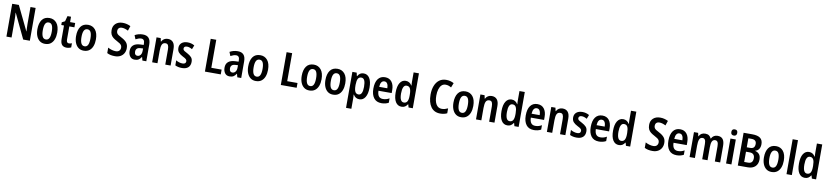

<svg xmlns="http://www.w3.org/2000/svg" viewBox="25 -2318 17714 4116"><g transform="rotate(10 8882.0 -260.0)"><path d="M584 0H439L183 -538H179Q182 -494 184 -450.5Q186 -407 186 -371V0H74V-714H219L475 -184H478Q476 -226 474 -269.5Q472 -313 472 -348V-714H584Z M1132 -272Q1132 -190 1108 -126.5Q1084 -63 1036 -26.5Q988 10 914 10Q845 10 797.5 -26Q750 -62 725 -125.5Q700 -189 700 -272Q700 -402 754 -477.5Q808 -553 917 -553Q1014 -553 1073 -481Q1132 -409 1132 -272ZM818 -272Q818 -182 841.5 -134Q865 -86 916 -86Q967 -86 990 -133.5Q1013 -181 1013 -272Q1013 -363 990 -409.5Q967 -456 916 -456Q865 -456 841.5 -409.5Q818 -363 818 -272Z M1418 -89Q1433 -89 1449.5 -93Q1466 -97 1482 -103V-12Q1461 -2 1436.5 4Q1412 10 1383 10Q1317 10 1282.5 -29Q1248 -68 1248 -156V-449H1189V-508L1255 -542L1287 -660H1364V-543H1475V-449H1364V-163Q1364 -89 1418 -89Z M1974 -272Q1974 -190 1950 -126.5Q1926 -63 1878 -26.5Q1830 10 1756 10Q1687 10 1639.5 -26Q1592 -62 1567 -125.5Q1542 -189 1542 -272Q1542 -402 1596 -477.5Q1650 -553 1759 -553Q1856 -553 1915 -481Q1974 -409 1974 -272ZM1660 -272Q1660 -182 1683.5 -134Q1707 -86 1758 -86Q1809 -86 1832 -133.5Q1855 -181 1855 -272Q1855 -363 1832 -409.5Q1809 -456 1758 -456Q1707 -456 1683.5 -409.5Q1660 -363 1660 -272Z M2658 -203Q2658 -141 2631.5 -93Q2605 -45 2555.5 -17.5Q2506 10 2438 10Q2387 10 2344.5 1.5Q2302 -7 2264 -27V-146Q2304 -124 2349 -111Q2394 -98 2435 -98Q2485 -98 2511 -125Q2537 -152 2537 -192Q2537 -219 2526.5 -239Q2516 -259 2490.5 -277.5Q2465 -296 2420 -319Q2373 -343 2339.5 -369.5Q2306 -396 2288 -434Q2270 -472 2270 -529Q2269 -618 2326.5 -671Q2384 -724 2480 -724Q2529 -724 2572.5 -712.5Q2616 -701 2652 -682L2617 -578Q2582 -596 2547.5 -606.5Q2513 -617 2481 -617Q2437 -617 2414 -593.5Q2391 -570 2391 -534Q2391 -505 2401.5 -485Q2412 -465 2437.5 -447.5Q2463 -430 2509 -407Q2583 -369 2620.5 -323Q2658 -277 2658 -203Z M2949 -553Q3119 -553 3119 -363V0H3034L3014 -74H3011Q2984 -31 2951 -10.5Q2918 10 2866 10Q2798 10 2763 -38Q2728 -86 2728 -157Q2728 -240 2779.5 -284Q2831 -328 2930 -332L3003 -335V-361Q3003 -413 2984.5 -437Q2966 -461 2929 -461Q2901 -461 2871 -451Q2841 -441 2808 -423L2774 -508Q2811 -529 2855 -541Q2899 -553 2949 -553ZM2954 -255Q2897 -253 2871.5 -229Q2846 -205 2846 -161Q2846 -120 2863 -101Q2880 -82 2909 -82Q2950 -82 2976.5 -115Q3003 -148 3003 -208V-258Z M3493 -553Q3567 -553 3607.5 -505Q3648 -457 3648 -360V0H3532V-331Q3532 -391 3515.5 -421.5Q3499 -452 3460 -452Q3405 -452 3383.5 -408Q3362 -364 3362 -268V0H3246V-543H3337L3352 -471H3358Q3378 -511 3413 -532Q3448 -553 3493 -553Z M4078 -155Q4078 -75 4030.5 -32.5Q3983 10 3896 10Q3851 10 3814.5 2Q3778 -6 3747 -21V-131Q3776 -112 3814.5 -100Q3853 -88 3889 -88Q3964 -88 3964 -148Q3964 -173 3945 -191.5Q3926 -210 3869 -238Q3811 -267 3778.5 -304Q3746 -341 3746 -403Q3746 -473 3794 -513Q3842 -553 3923 -553Q3964 -553 4001 -543Q4038 -533 4073 -513L4038 -425Q4011 -441 3982 -451Q3953 -461 3925 -461Q3893 -461 3875.5 -447Q3858 -433 3858 -409Q3858 -391 3866 -379Q3874 -367 3895 -353.5Q3916 -340 3954 -321Q4011 -291 4044.5 -255Q4078 -219 4078 -155Z M4395 0V-714H4516V-104H4740V0Z M5015 -553Q5185 -553 5185 -363V0H5100L5080 -74H5077Q5050 -31 5017 -10.5Q4984 10 4932 10Q4864 10 4829 -38Q4794 -86 4794 -157Q4794 -240 4845.5 -284Q4897 -328 4996 -332L5069 -335V-361Q5069 -413 5050.5 -437Q5032 -461 4995 -461Q4967 -461 4937 -451Q4907 -441 4874 -423L4840 -508Q4877 -529 4921 -541Q4965 -553 5015 -553ZM5020 -255Q4963 -253 4937.5 -229Q4912 -205 4912 -161Q4912 -120 4929 -101Q4946 -82 4975 -82Q5016 -82 5042.5 -115Q5069 -148 5069 -208V-258Z M5721 -272Q5721 -190 5697 -126.5Q5673 -63 5625 -26.5Q5577 10 5503 10Q5434 10 5386.5 -26Q5339 -62 5314 -125.5Q5289 -189 5289 -272Q5289 -402 5343 -477.5Q5397 -553 5506 -553Q5603 -553 5662 -481Q5721 -409 5721 -272ZM5407 -272Q5407 -182 5430.5 -134Q5454 -86 5505 -86Q5556 -86 5579 -133.5Q5602 -181 5602 -272Q5602 -363 5579 -409.5Q5556 -456 5505 -456Q5454 -456 5430.5 -409.5Q5407 -363 5407 -272Z M6047 0V-714H6168V-104H6392V0Z M6886 -272Q6886 -190 6862 -126.5Q6838 -63 6790 -26.5Q6742 10 6668 10Q6599 10 6551.5 -26Q6504 -62 6479 -125.5Q6454 -189 6454 -272Q6454 -402 6508 -477.5Q6562 -553 6671 -553Q6768 -553 6827 -481Q6886 -409 6886 -272ZM6572 -272Q6572 -182 6595.5 -134Q6619 -86 6670 -86Q6721 -86 6744 -133.5Q6767 -181 6767 -272Q6767 -363 6744 -409.5Q6721 -456 6670 -456Q6619 -456 6595.5 -409.5Q6572 -363 6572 -272Z M7402 -272Q7402 -190 7378 -126.5Q7354 -63 7306 -26.5Q7258 10 7184 10Q7115 10 7067.5 -26Q7020 -62 6995 -125.5Q6970 -189 6970 -272Q6970 -402 7024 -477.5Q7078 -553 7187 -553Q7284 -553 7343 -481Q7402 -409 7402 -272ZM7088 -272Q7088 -182 7111.5 -134Q7135 -86 7186 -86Q7237 -86 7260 -133.5Q7283 -181 7283 -272Q7283 -363 7260 -409.5Q7237 -456 7186 -456Q7135 -456 7111.5 -409.5Q7088 -363 7088 -272Z M7755 -553Q7838 -553 7884 -481Q7930 -409 7930 -272Q7930 -137 7883.5 -63.5Q7837 10 7757 10Q7712 10 7679 -11Q7646 -32 7625 -69H7620Q7622 -45 7623.5 -22.5Q7625 0 7625 17V240H7509V-543H7603L7619 -471H7625Q7649 -513 7680 -533Q7711 -553 7755 -553ZM7721 -456Q7671 -456 7648.5 -415Q7626 -374 7625 -287V-265Q7625 -176 7647.5 -132.5Q7670 -89 7722 -89Q7811 -89 7811 -271Q7811 -363 7789.5 -409.5Q7768 -456 7721 -456Z M8221 -552Q8316 -552 8367 -485.5Q8418 -419 8418 -308V-242H8130Q8133 -84 8252 -84Q8291 -84 8324 -93Q8357 -102 8393 -123V-27Q8327 10 8239 10Q8127 10 8070.5 -64.5Q8014 -139 8014 -268Q8014 -406 8068 -479Q8122 -552 8221 -552ZM8223 -462Q8182 -462 8158.5 -429Q8135 -396 8131 -327H8308Q8308 -386 8287 -424Q8266 -462 8223 -462Z M8674 10Q8591 10 8545 -63Q8499 -136 8499 -271Q8499 -407 8545.5 -480Q8592 -553 8672 -553Q8716 -553 8749 -532Q8782 -511 8804 -473H8808Q8806 -498 8805 -521.5Q8804 -545 8804 -563V-760H8920V0H8828L8810 -65H8804Q8780 -29 8750 -9.5Q8720 10 8674 10ZM8708 -87Q8759 -87 8782.5 -127.5Q8806 -168 8806 -252V-279Q8806 -367 8783.5 -410.5Q8761 -454 8707 -454Q8662 -454 8639.5 -407Q8617 -360 8617 -271Q8617 -87 8708 -87Z M9527 -620Q9475 -620 9440 -586Q9405 -552 9387 -492Q9369 -432 9369 -356Q9369 -232 9411 -163.5Q9453 -95 9532 -95Q9568 -95 9601 -104.5Q9634 -114 9666 -129V-22Q9602 10 9516 10Q9384 10 9314 -87.5Q9244 -185 9244 -357Q9244 -463 9276 -546Q9308 -629 9370 -676.5Q9432 -724 9522 -724Q9612 -724 9689 -682L9650 -582Q9623 -599 9592.5 -609.5Q9562 -620 9527 -620Z M10189 -272Q10189 -190 10165 -126.5Q10141 -63 10093 -26.5Q10045 10 9971 10Q9902 10 9854.5 -26Q9807 -62 9782 -125.5Q9757 -189 9757 -272Q9757 -402 9811 -477.5Q9865 -553 9974 -553Q10071 -553 10130 -481Q10189 -409 10189 -272ZM9875 -272Q9875 -182 9898.5 -134Q9922 -86 9973 -86Q10024 -86 10047 -133.5Q10070 -181 10070 -272Q10070 -363 10047 -409.5Q10024 -456 9973 -456Q9922 -456 9898.5 -409.5Q9875 -363 9875 -272Z M10543 -553Q10617 -553 10657.5 -505Q10698 -457 10698 -360V0H10582V-331Q10582 -391 10565.5 -421.5Q10549 -452 10510 -452Q10455 -452 10433.5 -408Q10412 -364 10412 -268V0H10296V-543H10387L10402 -471H10408Q10428 -511 10463 -532Q10498 -553 10543 -553Z M10978 10Q10895 10 10849 -63Q10803 -136 10803 -271Q10803 -407 10849.5 -480Q10896 -553 10976 -553Q11020 -553 11053 -532Q11086 -511 11108 -473H11112Q11110 -498 11109 -521.5Q11108 -545 11108 -563V-760H11224V0H11132L11114 -65H11108Q11084 -29 11054 -9.5Q11024 10 10978 10ZM11012 -87Q11063 -87 11086.5 -127.5Q11110 -168 11110 -252V-279Q11110 -367 11087.5 -410.5Q11065 -454 11011 -454Q10966 -454 10943.5 -407Q10921 -360 10921 -271Q10921 -87 11012 -87Z M11538 -552Q11633 -552 11684 -485.5Q11735 -419 11735 -308V-242H11447Q11450 -84 11569 -84Q11608 -84 11641 -93Q11674 -102 11710 -123V-27Q11644 10 11556 10Q11444 10 11387.5 -64.5Q11331 -139 11331 -268Q11331 -406 11385 -479Q11439 -552 11538 -552ZM11540 -462Q11499 -462 11475.5 -429Q11452 -396 11448 -327H11625Q11625 -386 11604 -424Q11583 -462 11540 -462Z M12086 -553Q12160 -553 12200.5 -505Q12241 -457 12241 -360V0H12125V-331Q12125 -391 12108.5 -421.5Q12092 -452 12053 -452Q11998 -452 11976.5 -408Q11955 -364 11955 -268V0H11839V-543H11930L11945 -471H11951Q11971 -511 12006 -532Q12041 -553 12086 -553Z M12671 -155Q12671 -75 12623.5 -32.5Q12576 10 12489 10Q12444 10 12407.5 2Q12371 -6 12340 -21V-131Q12369 -112 12407.5 -100Q12446 -88 12482 -88Q12557 -88 12557 -148Q12557 -173 12538 -191.5Q12519 -210 12462 -238Q12404 -267 12371.5 -304Q12339 -341 12339 -403Q12339 -473 12387 -513Q12435 -553 12516 -553Q12557 -553 12594 -543Q12631 -533 12666 -513L12631 -425Q12604 -441 12575 -451Q12546 -461 12518 -461Q12486 -461 12468.5 -447Q12451 -433 12451 -409Q12451 -391 12459 -379Q12467 -367 12488 -353.5Q12509 -340 12547 -321Q12604 -291 12637.5 -255Q12671 -219 12671 -155Z M12953 -552Q13048 -552 13099 -485.5Q13150 -419 13150 -308V-242H12862Q12865 -84 12984 -84Q13023 -84 13056 -93Q13089 -102 13125 -123V-27Q13059 10 12971 10Q12859 10 12802.5 -64.5Q12746 -139 12746 -268Q12746 -406 12800 -479Q12854 -552 12953 -552ZM12955 -462Q12914 -462 12890.5 -429Q12867 -396 12863 -327H13040Q13040 -386 13019 -424Q12998 -462 12955 -462Z M13406 10Q13323 10 13277 -63Q13231 -136 13231 -271Q13231 -407 13277.5 -480Q13324 -553 13404 -553Q13448 -553 13481 -532Q13514 -511 13536 -473H13540Q13538 -498 13537 -521.5Q13536 -545 13536 -563V-760H13652V0H13560L13542 -65H13536Q13512 -29 13482 -9.5Q13452 10 13406 10ZM13440 -87Q13491 -87 13514.5 -127.5Q13538 -168 13538 -252V-279Q13538 -367 13515.5 -410.5Q13493 -454 13439 -454Q13394 -454 13371.5 -407Q13349 -360 13349 -271Q13349 -87 13440 -87Z M14359 -203Q14359 -141 14332.5 -93Q14306 -45 14256.5 -17.5Q14207 10 14139 10Q14088 10 14045.5 1.5Q14003 -7 13965 -27V-146Q14005 -124 14050 -111Q14095 -98 14136 -98Q14186 -98 14212 -125Q14238 -152 14238 -192Q14238 -219 14227.5 -239Q14217 -259 14191.5 -277.5Q14166 -296 14121 -319Q14074 -343 14040.5 -369.5Q14007 -396 13989 -434Q13971 -472 13971 -529Q13970 -618 14027.5 -671Q14085 -724 14181 -724Q14230 -724 14273.5 -712.5Q14317 -701 14353 -682L14318 -578Q14283 -596 14248.5 -606.5Q14214 -617 14182 -617Q14138 -617 14115 -593.5Q14092 -570 14092 -534Q14092 -505 14102.5 -485Q14113 -465 14138.5 -447.5Q14164 -430 14210 -407Q14284 -369 14321.5 -323Q14359 -277 14359 -203Z M14644 -552Q14739 -552 14790 -485.5Q14841 -419 14841 -308V-242H14553Q14556 -84 14675 -84Q14714 -84 14747 -93Q14780 -102 14816 -123V-27Q14750 10 14662 10Q14550 10 14493.5 -64.5Q14437 -139 14437 -268Q14437 -406 14491 -479Q14545 -552 14644 -552ZM14646 -462Q14605 -462 14581.5 -429Q14558 -396 14554 -327H14731Q14731 -386 14710 -424Q14689 -462 14646 -462Z M15461 -553Q15536 -553 15573.5 -505.5Q15611 -458 15611 -358V0H15495V-330Q15495 -394 15477.5 -423Q15460 -452 15426 -452Q15376 -452 15356 -409.5Q15336 -367 15336 -283V0H15220V-331Q15220 -394 15203 -423Q15186 -452 15151 -452Q15098 -452 15079.5 -403.5Q15061 -355 15061 -267V0H14945V-543H15036L15051 -472H15057Q15075 -512 15109.5 -532.5Q15144 -553 15191 -553Q15242 -553 15273.5 -530.5Q15305 -508 15319 -471H15326Q15368 -553 15461 -553Z M15798 -753Q15862 -753 15862 -685Q15862 -651 15845 -634.5Q15828 -618 15798 -618Q15768 -618 15750.5 -634.5Q15733 -651 15733 -685Q15733 -753 15798 -753ZM15856 -543V0H15739V-543Z M16185 -714Q16301 -714 16358 -671.5Q16415 -629 16415 -539Q16415 -473 16386.5 -431.5Q16358 -390 16308 -379V-374Q16366 -360 16398.5 -320Q16431 -280 16431 -206Q16431 -111 16373 -55.5Q16315 0 16213 0H15995V-714ZM16189 -419Q16244 -419 16268 -445.5Q16292 -472 16292 -523Q16292 -615 16184 -615H16116V-419ZM16116 -323V-100H16201Q16256 -100 16281 -129.5Q16306 -159 16306 -215Q16306 -266 16278.5 -294.5Q16251 -323 16194 -323Z M16948 -272Q16948 -190 16924 -126.5Q16900 -63 16852 -26.5Q16804 10 16730 10Q16661 10 16613.5 -26Q16566 -62 16541 -125.5Q16516 -189 16516 -272Q16516 -402 16570 -477.5Q16624 -553 16733 -553Q16830 -553 16889 -481Q16948 -409 16948 -272ZM16634 -272Q16634 -182 16657.5 -134Q16681 -86 16732 -86Q16783 -86 16806 -133.5Q16829 -181 16829 -272Q16829 -363 16806 -409.5Q16783 -456 16732 -456Q16681 -456 16657.5 -409.5Q16634 -363 16634 -272Z M17171 0H17055V-760H17171Z M17453 10Q17370 10 17324 -63Q17278 -136 17278 -271Q17278 -407 17324.5 -480Q17371 -553 17451 -553Q17495 -553 17528 -532Q17561 -511 17583 -473H17587Q17585 -498 17584 -521.5Q17583 -545 17583 -563V-760H17699V0H17607L17589 -65H17583Q17559 -29 17529 -9.5Q17499 10 17453 10ZM17487 -87Q17538 -87 17561.5 -127.5Q17585 -168 17585 -252V-279Q17585 -367 17562.5 -410.5Q17540 -454 17486 -454Q17441 -454 17418.5 -407Q17396 -360 17396 -271Q17396 -87 17487 -87Z"/></g></svg>

Font: Noto Sans Lao Looped Condensed SemiBold
Style: Regular
Weight: 600
Width: 3
Designer: Mark Frömberg, Ben Mitchell
Foundry: The Fontpad Ltd
Version: Version 1.002; ttfautohint (v1.8.4.7-5d5b)